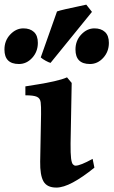

<svg xmlns="http://www.w3.org/2000/svg" viewBox="-82 -808 498 842"><path d="M332 -72.8Q280.3 -30.8 238 -8.1Q195.8 14.6 165 14.6Q124 14.6 108.6 -12.7Q93.3 -40 94.2 -99.1L98.1 -307.1Q98.6 -341.3 96.4 -359.1Q94.2 -377 79.8 -383.5Q65.4 -390.1 29.3 -390.1V-429.2Q50.3 -432.6 85.4 -438.2Q120.6 -443.8 155.8 -451.7Q190.9 -459.5 211.9 -468.8L232.4 -444.3L227.5 -179.2Q227.1 -134.3 229.7 -113.5Q232.4 -92.8 237.8 -87.2Q243.2 -81.5 249.5 -81.5Q270 -81.5 324.2 -111.3ZM395.5 -620.1Q395.5 -581.5 370.8 -554.4Q346.2 -527.3 312.5 -527.3Q249 -527.3 249 -590.8Q249 -629.9 274.4 -656.7Q299.8 -683.6 332 -683.6Q361.3 -683.6 378.4 -667.7Q395.5 -651.9 395.5 -620.1ZM139.6 -532.2Q131.8 -534.2 118.4 -541.5Q105 -548.8 96.7 -556.2L168 -757.8Q178.7 -761.7 204.6 -767.6Q230.5 -773.4 257.3 -779.1Q284.2 -784.7 296.4 -787.6L321.3 -755.9ZM84 -620.1Q84 -581.5 59.3 -554.4Q34.7 -527.3 1 -527.3Q-62.5 -527.3 -62.5 -590.8Q-62.5 -629.9 -37.1 -656.7Q-11.7 -683.6 20.5 -683.6Q49.8 -683.6 66.9 -667.7Q84 -651.9 84 -620.1Z"/></svg>

Font: Gentium Book Plus
Style: Bold
Weight: 700
Designer: Victor Gaultney, Annie Olsen, Iska Routamaa, Becca Hirsbrunner
Foundry: SIL International
Version: Version 6.101